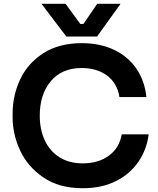

<svg xmlns="http://www.w3.org/2000/svg" viewBox="-20 -980 839 1019"><path d="M47 -356V-378Q47 -473 87 -558.5Q127 -644 210 -697.5Q293 -751 414 -751Q511 -751 585.5 -715.5Q660 -680 704 -615.5Q748 -551 757 -465H614Q602 -539 548 -579Q494 -619 414 -619Q308 -619 249.5 -549Q191 -479 191 -366Q191 -293 217.5 -235.5Q244 -178 295.5 -145.5Q347 -113 419 -113Q502 -113 558 -154Q614 -195 626 -267H769Q759 -187 715 -122Q671 -57 595.5 -19Q520 19 419 19Q294 19 210.5 -38Q127 -95 87 -181Q47 -267 47 -356ZM200 -960H328L406 -853H423L496 -960H620L495 -786H332Z"/></svg>

Font: Sora-SIA SemiBold
Style: Regular
Weight: 600
Designer: Jonathan Barnbrook, Julián Moncada
Foundry: Barnbrook Fonts
Version: Version 2.000